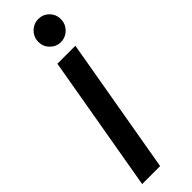

<svg xmlns="http://www.w3.org/2000/svg" viewBox="-265 -687 691 691"><g transform="rotate(-45 80.5 -342.0)"><path d="M-26.5 0 64 -522H155.5L65 0ZM127.5 -568Q104.5 -568 87.8 -585Q71 -602 71 -625.5Q71 -650 88.2 -667.2Q105.5 -684.5 129.5 -684.5Q153 -684.5 169.8 -667.8Q186.5 -651 186.5 -627Q186.5 -602.5 169.2 -585.2Q152 -568 127.5 -568Z"/></g></svg>

Font: Anybody UltraCondensed Medium
Style: Italic
Weight: 500
Width: 1
Italic angle: -10°
Designer: Tyler Finck
Foundry: Etcetera Type Company
Version: Version 1.010; ttfautohint (v1.8.3) -l 8 -r 50 -G 200 -x 14 